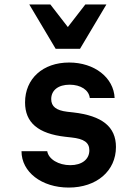

<svg xmlns="http://www.w3.org/2000/svg" viewBox="-20 -832 620 866"><path d="M77 -150C77 -56 168 14 290 14C416 14 503 -61 503 -169C503 -260 441 -310 310 -325L283 -328C233 -334 211 -352 211 -385C211 -425 243 -450 294 -450C344 -450 381 -426 385 -390H497C493 -482 406 -550 292 -550C173 -550 93 -477 93 -370C93 -279 152 -229 275 -215L302 -212C359 -206 383 -189 383 -154C383 -113 349 -87 297 -87C244 -87 199 -114 193 -150ZM231 -612H341L460 -812H365L286 -710L207 -812H112Z"/></svg>

Font: CommitMono-dimboump
Style: Bold
Weight: 700
Monospace: yes
Designer: Eigil Nikolajsen
Foundry: Eigil Nikolajsen
Version: Version 1.143